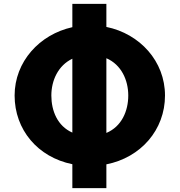

<svg xmlns="http://www.w3.org/2000/svg" viewBox="-20 -906 928 992"><path d="M529.6 -219.2V-605.2C606.9 -571.8 642.7 -492.2 642.7 -412.6C642.7 -332.4 608.6 -252.3 529.6 -219.2ZM353.8 -220.9C276.7 -254.9 245.3 -333.7 245.3 -412.5C245.3 -490.1 280.3 -567.7 353.8 -602.6ZM353.8 -765.6C184.2 -728.1 55.5 -587.3 55.5 -412.5C55.5 -236.1 174.9 -93.7 353.8 -57.6V66H529.6V-56.9C707.3 -91.8 832.5 -234.9 832.5 -412.5C832.5 -589.4 702.8 -731.5 529.6 -766.9V-886H353.8Z"/></svg>

Font: Hussar
Style: BdWide
Weight: 700
Foundry: Cannot Into Space Fonts
Version: Version 2.00